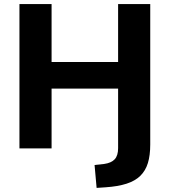

<svg xmlns="http://www.w3.org/2000/svg" viewBox="-20 -725 829 938"><path d="M452 193 442 81 489 76Q524 71 540.5 53Q557 35 557 -1V-292H232V0H75V-705H232V-422H557V-705H714V-19Q714 34 702.5 71.5Q691 109 665.5 134Q640 159 598 172.5Q556 186 496 190Z"/></svg>

Font: Nunito Sans 11pt ExtraBold
Style: Regular
Weight: 800
Version: Version 3.101;gftools[0.9.27]